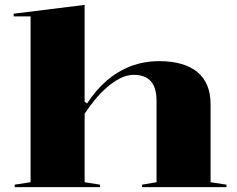

<svg xmlns="http://www.w3.org/2000/svg" viewBox="-20 -765 971 785"><path d="M906 -10V0H561V-10L620 -20V-353Q620 -407 596.5 -433Q573 -459 527 -459Q498 -459 469.5 -444Q441 -429 414.5 -405.5Q388 -382 365.5 -354Q343 -326 326 -300V-20L389 -10V0H40V-10L105 -20V-698H36V-709L326 -745V-349L336 -342Q371 -396 416 -435Q461 -474 515 -494.5Q569 -515 632 -515Q683 -515 722 -503.5Q761 -492 787.5 -470Q814 -448 827.5 -415Q841 -382 841 -339V-20Z"/></svg>

Font: Kalnia SemiExpanded Medium
Style: Regular
Weight: 500
Width: 6
Designer: Frida Medrano
Foundry: Frida Medrano
Version: Version 1.105